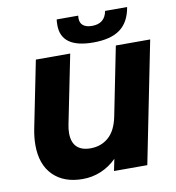

<svg xmlns="http://www.w3.org/2000/svg" viewBox="-97 -990 1000 1090"><g transform="rotate(-10 403.0 -445.0)"><path d="M806 -700 666 0H474L488 -68Q448 -28 398 -7Q348 14 292 14Q184 14 122 -48Q60 -110 60 -222Q60 -264 69 -312L147 -700H345L266 -308Q260 -280 260 -256Q260 -203 287 -176.5Q314 -150 366 -150Q427 -150 470 -187.5Q513 -225 529 -305L608 -700ZM301 -871Q301 -893 303 -904H427Q426 -899 426 -889Q426 -861 444 -847Q462 -833 495 -833Q569 -833 582 -904H709Q695 -819 641 -779Q587 -739 486 -739Q301 -739 301 -871Z"/></g></svg>

Font: Montserrat Alternates ExtraBold
Style: Italic
Weight: 800
Italic angle: -11.3°
Designer: Julieta Ulanovsky
Foundry: Julieta Ulanovsky
Version: Version 7.200